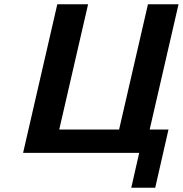

<svg xmlns="http://www.w3.org/2000/svg" viewBox="-20 -715 855 898"><path d="M88 0 248 -695H392L257 -109H537L672 -695H815L680 -109H768L706 163H594L631 0Z"/></svg>

Font: Coval
Style: ExtraBold Italic
Weight: 800
Foundry: Context Ltd
Version: Version 001.000